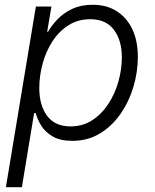

<svg xmlns="http://www.w3.org/2000/svg" viewBox="-20 -573 643 797"><path d="M4.4 204.1 128.9 -545.9H193.4L175.8 -440.9H179.2Q194.3 -467.3 219 -493.2Q243.7 -519 279.8 -536.1Q315.9 -553.2 364.7 -553.2Q422.9 -553.2 464.8 -526.4Q506.8 -499.5 529.5 -451.2Q552.2 -402.8 552.2 -336.4Q552.2 -273.9 533.7 -212.2Q515.1 -150.4 480 -99.9Q444.8 -49.3 394.5 -18.8Q344.2 11.7 280.3 11.7Q230 11.7 198.7 -6.6Q167.5 -24.9 151.1 -51.5Q134.8 -78.1 128.4 -103.5H121.6L70.8 204.1ZM272.5 -48.3Q323.7 -48.3 363.3 -74.2Q402.8 -100.1 430.2 -142.3Q457.5 -184.6 471.7 -235.1Q485.8 -285.6 485.8 -335Q485.8 -404.8 453.1 -449Q420.4 -493.2 354.5 -493.2Q303.2 -493.2 263.7 -467.8Q224.1 -442.4 197.3 -400.6Q170.4 -358.9 156.7 -308.1Q143.1 -257.3 143.1 -207Q143.1 -135.7 175.8 -92Q208.5 -48.3 272.5 -48.3Z"/></svg>

Font: Inter Light
Style: Italic
Weight: 300
Italic angle: -9.3988°
Designer: Rasmus Andersson
Foundry: rsms
Version: Version 4.001;git-66647c0bb